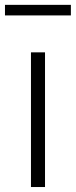

<svg xmlns="http://www.w3.org/2000/svg" viewBox="-57 -752 305 772"><path d="M67.5 0V-541.5H124V0ZM-37 -690V-732.5H228V-690Z"/></svg>

Font: Encode Sans Cnd Lt
Style: Regular
Weight: 300
Width: 3
Designer: Multiple Designers
Foundry: Impallari Type
Version: Version 3.002; ttfautohint (v1.8.3) -l 8 -r 50 -G 200 -x 14 